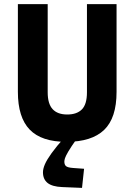

<svg xmlns="http://www.w3.org/2000/svg" viewBox="-20 -675 654 934"><path d="M403 -226V-655H547V-228Q547 -101 486.5 -43Q426 15 303 15Q182 15 124.5 -44.5Q67 -104 67 -228V-655H212V-226Q212 -170 236 -144Q260 -118 307 -118Q354 -118 378.5 -143Q403 -168 403 -226ZM189 163Q189 146 198.5 124Q208 102 231 70Q254 38 295 -8L355 -2Q325 40 312 62.5Q299 85 296 95Q293 105 293 111Q293 126 301 133Q309 140 334 142L389 146L379 239L282 235Q234 233 211.5 215Q189 197 189 163Z"/></svg>

Font: Intel One Mono Light
Style: Regular
Weight: 300
Monospace: yes
Designer: Fred Shallcrass
Foundry: Frere-Jones Type LLC
Version: Version 1.004